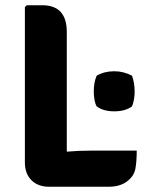

<svg xmlns="http://www.w3.org/2000/svg" viewBox="-20 -710 562 733"><path d="M329 -135H502Q502 -95 497 -66.5Q492 -38 465 -17.5Q438 3 394 3H168Q125 3 100 -22Q75 -47 75 -90V-683L82 -690H141Q235 -690 235 -588V-131Q279 -135 329 -135ZM349 -304Q343 -315 340.5 -330Q338 -345 338 -361Q338 -377 340.5 -392Q343 -407 349 -421Q378 -438 416 -438Q452 -438 484 -421Q489 -407 491.5 -392Q494 -377 494 -361Q494 -345 491.5 -330.5Q489 -316 484 -304Q459 -285 416 -285Q374 -285 349 -304Z"/></svg>

Font: Signika
Style: Bold
Weight: 700
Designer: Anna Giedrys
Foundry: Anna Giedrys
Version: Version 1.001